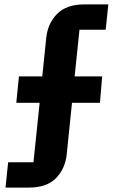

<svg xmlns="http://www.w3.org/2000/svg" viewBox="-20 -718 524 872"><path d="M17 19H132L160 -251H54L66 -371H172L190 -546Q197 -612 239.5 -655Q282 -698 362 -698H472L460 -583H341L319 -371H444L434 -251H307L283 -17Q276 49 234 91.5Q192 134 111 134H5Z"/></svg>

Font: IBM Plex Sans Thai
Style: Bold
Weight: 700
Designer: Mike Abbink, Paul van der Laan, Pieter van Rosmalen, Ben Mitchell, Mark Frömberg
Foundry: Bold Monday
Version: Version 1.2